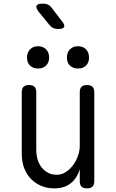

<svg xmlns="http://www.w3.org/2000/svg" viewBox="-20 -1029 640 1059"><path d="M420 -224V-520Q420 -541 430 -550.5Q440 -560 460 -560Q480 -560 490 -550.5Q500 -541 500 -520V-30Q500 -9 490 0.5Q480 10 460 10Q440 10 430 0.5Q420 -9 420 -30V-96Q405 -46 370 -18Q335 10 280 10Q240 10 207 -4Q174 -18 150 -43Q126 -68 113 -103Q100 -138 100 -181V-520Q100 -541 110 -550.5Q120 -560 140 -560Q160 -560 170 -550.5Q180 -541 180 -520V-203Q180 -176 187 -151Q194 -126 208.5 -107Q223 -88 244 -76.5Q265 -65 293 -65Q320 -65 343.5 -80.5Q367 -96 384 -119.5Q401 -143 410.5 -171Q420 -199 420 -224ZM410 -651Q383 -651 366 -667Q349 -683 349 -711Q349 -740 366 -757Q383 -774 410 -774Q438 -774 454.5 -757Q471 -740 471 -711Q471 -684 454.5 -667.5Q438 -651 410 -651ZM190 -651Q163 -651 146 -667Q129 -683 129 -711Q129 -740 146 -757Q163 -774 190 -774Q217 -774 234 -757Q251 -740 251 -711Q251 -684 234 -667.5Q217 -651 190 -651ZM254 -890 195 -962Q176 -986 181.5 -997.5Q187 -1009 217 -1009Q233 -1009 244.5 -1003.5Q256 -998 265 -986L321 -913Q339 -891 333.5 -880Q328 -869 300 -869Q285 -869 274 -874Q263 -879 254 -890Z"/></svg>

Font: Maple Mono Light
Style: Regular
Weight: 300
Monospace: yes
Designer: subframe7536
Version: Version 7.000